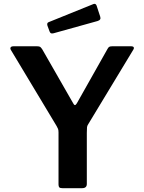

<svg xmlns="http://www.w3.org/2000/svg" viewBox="-20 -984 755 1004"><path d="M667 -742Q676 -742 679 -737Q682 -732 677 -724L441 -334Q436 -327 435 -318.5Q434 -310 434 -289V-22Q434 0 409 0H306Q294 0 290 -4.5Q286 -9 286 -19V-291Q286 -304 283.5 -310Q281 -316 276 -325L38 -721Q32 -730 35.5 -736Q39 -742 51 -742H174Q186 -742 190.5 -738.5Q195 -735 201 -726L362 -445Q367 -435 371.5 -434.5Q376 -434 382 -444L541 -726Q546 -736 551 -739Q556 -742 567 -742H667ZM485 -955 504 -897Q510 -880 490 -874L260 -810Q251 -808 246.5 -810Q242 -812 239 -820L228 -850Q224 -864 234 -868L469 -963Q480 -967 485 -955Z"/></svg>

Font: Libre Franklin Thin SemiBold
Style: Regular
Weight: 600
Version: Version 3.000